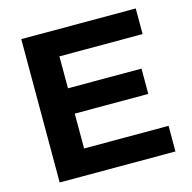

<svg xmlns="http://www.w3.org/2000/svg" viewBox="-102 -787 886 888"><g transform="rotate(-15 341.5 -343.0)"><path d="M76.2 0V-686.4H624.3V-563.7H226V-410.8H578.1V-289.6H226V-122.7H630.5V0Z"/></g></svg>

Font: Archivo SemiBold
Style: Regular
Weight: 600
Designer: Hector Gatti
Foundry: Omnibus-Type
Version: Version 2.001